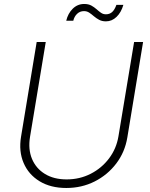

<svg xmlns="http://www.w3.org/2000/svg" viewBox="-20 -940 758 971"><path d="M315.4 10.7Q236.3 10.7 180.4 -23.2Q124.5 -57.1 99.4 -116Q74.2 -174.8 86.4 -248.5L165.5 -727.5H211.4L131.8 -247.6Q121.6 -185.1 141.8 -136.5Q162.1 -87.9 207.3 -60.3Q252.4 -32.7 316.9 -32.7Q383.3 -32.7 439 -61.3Q494.6 -89.8 531.7 -139.2Q568.8 -188.5 579.1 -251L658.2 -727.5H703.6L624 -245.1Q611.8 -170.9 567.9 -113Q523.9 -55.2 458.5 -22.2Q393.1 10.7 315.4 10.7ZM515.6 -832Q496.1 -832 481.4 -839.8Q466.8 -847.7 454.8 -857.9Q442.9 -868.2 431.2 -876Q419.4 -883.8 404.8 -883.8Q384.3 -883.8 369.9 -870.1Q355.5 -856.4 350.6 -835H314.9Q323.7 -872.1 347.9 -896Q372.1 -919.9 405.8 -919.9Q427.2 -919.9 441.9 -911.9Q456.5 -903.8 468 -893.6Q479.5 -883.3 490.5 -875.5Q501.5 -867.7 515.6 -867.7Q534.2 -867.7 546.9 -878.9Q559.6 -890.1 568.8 -915.5H604Q592.8 -877 569.3 -854.5Q545.9 -832 515.6 -832Z"/></svg>

Font: Inter 17pt ExtraLight
Style: Italic
Weight: 250
Italic angle: -9.3988°
Version: Version 4.001;git-66647c0bb